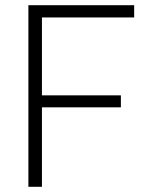

<svg xmlns="http://www.w3.org/2000/svg" viewBox="-20 -717 564 737"><path d="M89 0V-697H495V-650H141V-351H444V-305H141V0Z"/></svg>

Font: TitilliumText
Style: Light
Weight: 300
Designer: Accademia di Belle Arti di Urbino and others
Foundry: Accademia di Belle Arti di Urbino and others.
Version: Version 60.001